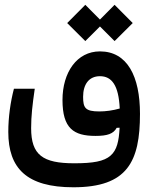

<svg xmlns="http://www.w3.org/2000/svg" viewBox="-20 -565 626 801"><path d="M286.1 216.3C512.2 216.3 564 108.9 564 -90.3C564 -245.6 511.7 -350.6 397 -350.6C300.8 -350.6 240.7 -263.2 240.7 -147.9C240.7 -29.3 287.1 2 378.4 2C428.2 2 453.1 -6.8 466.8 -31.7L479 -32.2C476.1 24.9 467.3 61.5 441.4 84C414.1 108.4 367.7 116.2 289.6 116.2C158.2 116.2 109.9 81.5 109.9 -30.3C109.9 -81.1 115.2 -127 125 -194.8H38.1C23.9 -140.6 14.6 -76.7 14.6 -14.6C14.6 137.2 91.3 216.3 286.1 216.3ZM458 -393.6 533.7 -468.8 458 -544.9 397 -483.4 335.9 -544.9 260.3 -468.8 335.9 -393.6 397 -454.6ZM479.5 -112.3C450.2 -104 420.9 -100.1 394.5 -100.1C335.9 -100.1 326.7 -114.7 326.7 -161.1C326.7 -212.4 350.6 -247.1 397 -247.1C446.3 -247.1 475.1 -209 479.5 -112.3Z"/></svg>

Font: Cascadia Mono NF
Style: Regular
Weight: 400
Monospace: yes
Designer: Aaron Bell
Foundry: Saja Typeworks
Version: Version 2404.023